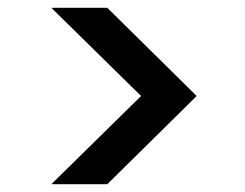

<svg xmlns="http://www.w3.org/2000/svg" viewBox="-20 -608 630 494"><path d="M112 -588H256L486 -361L256 -134H112L343 -361Z"/></svg>

Font: Fz Poppins Med
Style: Regular
Weight: 500
Designer: Ninad Kale (Devanagari), Jonny Pinhorn (Latin)
Foundry: Indian Type Foundry
Version: Vit hóa bi Vntype.Com & FontZin.Com